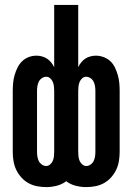

<svg xmlns="http://www.w3.org/2000/svg" viewBox="-20 -755 540 783"><path d="M169 8Q150 8 131.5 4.5Q113 1 96.5 -8Q80 -17 67 -31.5Q54 -46 46 -63Q38 -80 35 -98.5Q32 -117 32 -136V-384Q32 -400 33.5 -416.5Q35 -433 39.5 -448.5Q44 -464 51 -478.5Q58 -493 69.5 -504.5Q81 -516 96.5 -522Q112 -528 129 -528Q140 -528 151 -525Q162 -522 171.5 -516Q181 -510 188.5 -500.5Q196 -491 201 -481V-735H299V-481Q304 -492 311.5 -501Q319 -510 328 -516Q337 -522 348.5 -525Q360 -528 371 -528Q387 -528 403 -522Q419 -516 430.5 -505Q442 -494 449 -479Q456 -464 460.5 -448.5Q465 -433 466.5 -416.5Q468 -400 468 -384V-136Q468 -117 465 -98.5Q462 -80 454 -63Q446 -46 433 -31.5Q420 -17 403.5 -8Q387 1 368.5 4.5Q350 8 331 8Q310 8 288.5 2.5Q267 -3 250 -16Q233 -3 211.5 2.5Q190 8 169 8ZM332 -78Q341 -78 349.5 -84Q358 -90 362 -98.5Q366 -107 367.5 -116.5Q369 -126 369 -136V-384Q369 -394 367.5 -403.5Q366 -413 362 -421.5Q358 -430 349.5 -436Q341 -442 331 -442Q322 -442 315 -435.5Q308 -429 304.5 -420.5Q301 -412 300 -402.5Q299 -393 299 -384V-136Q299 -127 300 -117.5Q301 -108 304.5 -99.5Q308 -91 315.5 -84.5Q323 -78 332 -78ZM168 -78Q177 -78 184.5 -84.5Q192 -91 195.5 -99.5Q199 -108 200 -117.5Q201 -127 201 -136V-384Q201 -393 200 -402.5Q199 -412 195.5 -420.5Q192 -429 185 -435.5Q178 -442 169 -442Q159 -442 150.5 -436Q142 -430 138 -421.5Q134 -413 132.5 -403.5Q131 -394 131 -384V-136Q131 -126 132.5 -116.5Q134 -107 138 -98.5Q142 -90 150.5 -84Q159 -78 168 -78Z"/></svg>

Font: Iosevka SS18 Semibold
Style: Regular
Weight: 600
Monospace: yes
Designer: Belleve Invis
Foundry: Belleve Invis
Version: Version 25.1.1; ttfautohint (v1.8.4)